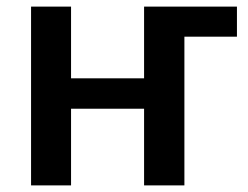

<svg xmlns="http://www.w3.org/2000/svg" viewBox="-20 -561 749 581"><path d="M74 0V-541H195V-324H416V-541H697V-450H538V0H416V-232H195V0Z"/></svg>

Font: Noto Sans Display Medium
Style: Regular
Weight: 500
Designer: Monotype Design Team
Foundry: Monotype Imaging Inc.
Version: Version 1.900